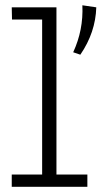

<svg xmlns="http://www.w3.org/2000/svg" viewBox="-20 -714 388 734"><path d="M287.1 -504.9 259.8 -514.2Q299.3 -599.6 294.9 -693.8L348.1 -686Q345.2 -589.8 287.1 -504.9ZM195.8 -686V-46.9H314V0H24.9V-46.9H141.1V-639.2H25.9L24.9 -686Z"/></svg>

Font: BioRhyme Light
Style: Regular
Weight: 300
Designer: Aoife Mooney
Foundry: Aoife Mooney Type
Version: Version 1.500;PS 001.500;hotconv 1.0.88;makeotf.lib2.5.64775